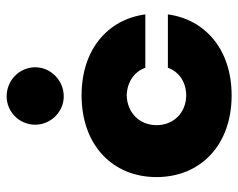

<svg xmlns="http://www.w3.org/2000/svg" viewBox="-90 -618 717 578"><g transform="rotate(-90 269.0 -329.5)"><path d="M267.6 -496.6C315.4 -496.6 355 -535.6 355 -582.5C355 -630.4 315.4 -668.5 267.6 -668.5C220.7 -668.5 182.1 -630.4 182.1 -582.5C182.1 -535.6 220.7 -496.6 267.6 -496.6ZM270.5 8.8C408.2 8.8 499 -70.8 514.2 -183.1H353.5C341.8 -149.9 311 -128.4 270.5 -127.9C217.8 -128.4 180.7 -166 180.7 -217.3C180.7 -268.1 217.8 -305.7 270.5 -307.1C311 -305.7 341.8 -284.2 353.5 -251H514.2C499 -364.3 408.2 -442.9 270.5 -442.9C119.6 -442.9 24.4 -348.6 24.4 -217.3C24.4 -85.9 119.6 8.8 270.5 8.8Z"/></g></svg>

Font: Now Black
Style: Regular
Weight: 400
Designer: Alfredo Marco Pradil
Foundry: Alfredo Marco Pradil
Version: Version 1.200;hotconv 1.0.109;makeotfexe 2.5.65596